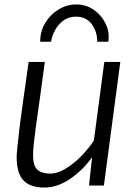

<svg xmlns="http://www.w3.org/2000/svg" viewBox="-20 -836 613 865"><path d="M180 9Q116.5 9 85.8 -23Q55 -55 55 -130Q55 -142 59 -178.8Q63 -215.5 68 -261Q75 -314.5 85.2 -388.2Q95.5 -462 109 -557H182Q168.5 -456.5 160 -395.8Q151.5 -335 147 -303.5Q142.5 -272 141 -260Q135 -216 132 -186.5Q129 -157 129 -135Q129 -90 148 -72Q167 -54 206 -54Q240 -54 277.2 -77Q314.5 -100 347.8 -134.5Q381 -169 403 -203L450 -557H522L448 0H381L395 -128Q353 -69 295.5 -30Q238 9 180 9ZM324 -816Q367.5 -816 402.5 -791.8Q437.5 -767.5 456 -729Q474.5 -690.5 468 -648H418Q418 -694 393 -727.5Q368 -761 322 -761Q290 -761 266.2 -743.8Q242.5 -726.5 228.2 -700.5Q214 -674.5 210 -648H161Q161 -695 184 -733Q207 -771 244.2 -793.5Q281.5 -816 324 -816Z"/></svg>

Font: Merriweather Sans Light
Style: Italic
Weight: 300
Italic angle: -7.5°
Designer: Eben Sorkin
Foundry: Eben Sorkin
Version: Version 2.001; ttfautohint (v1.8.3)